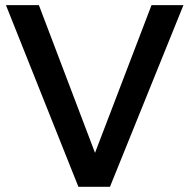

<svg xmlns="http://www.w3.org/2000/svg" viewBox="-20 -720 730 740"><path d="M2.9 -700.2H129.9L346.2 -130.9L564 -700.2H687L403.8 0H282.2Z"/></svg>

Font: Trueno
Style: Rg
Weight: 400
Designer: Julieta Ulanovsky
Foundry: Julieta Ulanovsky
Version: Version 3.001b